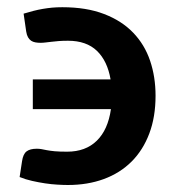

<svg xmlns="http://www.w3.org/2000/svg" viewBox="-20 -513 487 540"><path d="M46.4 -474.6Q61 -479 74.2 -482.4Q87.4 -485.8 100.3 -488Q113.3 -490.2 126.5 -491.5Q139.6 -492.7 155.3 -492.7Q223.1 -492.7 272.7 -473.6Q322.3 -454.6 354.5 -421.1Q386.7 -387.7 402.1 -342.3Q417.5 -296.9 417.5 -243.7Q417.5 -184.1 399.9 -137.5Q382.3 -90.8 350.1 -58.6Q317.9 -26.4 272.2 -9.5Q226.6 7.3 170.9 7.3Q158.2 7.3 141.6 6.3Q125 5.4 106.9 2.7Q88.9 0 70.3 -4.2Q51.8 -8.3 35.2 -15.1L42 -59.6Q44.9 -79.6 54.7 -87.2Q64.5 -94.7 83.5 -94.7Q90.8 -94.7 96.9 -93.5Q103 -92.3 111.8 -90.6Q120.6 -88.9 134 -87.6Q147.5 -86.4 168.9 -86.4Q220.7 -86.4 252.2 -117.2Q283.7 -147.9 292 -206.1H72.3V-289.6H291Q282.2 -341.3 252.7 -369.9Q223.1 -398.4 171.4 -398.4Q156.2 -398.4 145 -397.5Q133.8 -396.5 125 -395.5Q116.2 -394.5 108.6 -393.6Q101.1 -392.6 93.8 -392.6Q86.4 -392.6 79.6 -393.8Q72.8 -395 67.6 -398.4Q62.5 -401.9 58.8 -408.2Q55.2 -414.6 53.7 -424.3Z"/></svg>

Font: Carlito
Style: Bold
Weight: 700
Designer: Lukasz Dziedzic
Foundry: tyPoland Lukasz Dziedzic
Version: Version 1.104